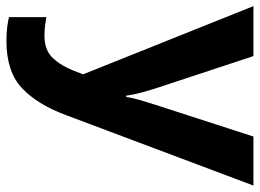

<svg xmlns="http://www.w3.org/2000/svg" viewBox="-128 -458 826 611"><g transform="rotate(90 285.5 -153.0)"><path d="M0 -546H159L262 -234Q269 -212 275.5 -187.5Q282 -163 285 -141H289Q292 -162 299.5 -187Q307 -212 314 -234L415 -546H571L347 50Q313 142 260.5 191Q208 240 111 240Q85 240 66.5 237.5Q48 235 35 232V113Q45 115 61 117Q77 119 94 119Q140 119 165 92.5Q190 66 205 27L217 -4Z"/></g></svg>

Font: Noto Sans Cherokee
Style: Bold
Weight: 700
Designer: Monotype Design Team
Foundry: Monotype Imaging Inc.
Version: Version 2.001; ttfautohint (v1.8.4.7-5d5b)